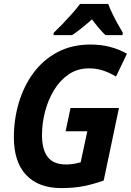

<svg xmlns="http://www.w3.org/2000/svg" viewBox="-20 -953 670 983"><path d="M294 10Q177 10 114 -57Q51 -124 51 -250Q51 -342 76.5 -427.5Q102 -513 151.5 -580Q201 -647 274.5 -686Q348 -725 444 -725Q497 -725 543 -713Q589 -701 630 -678L574 -561Q541 -581 507.5 -592Q474 -603 435 -603Q377 -603 332 -572.5Q287 -542 256.5 -491.5Q226 -441 210.5 -381Q195 -321 195 -262Q195 -187 224.5 -149Q254 -111 318 -111Q339 -111 356.5 -114Q374 -117 393 -122L427 -281H316L341 -400H589L511 -29Q462 -11 410.5 -0.5Q359 10 294 10ZM255 -785Q276 -805 300.5 -830.5Q325 -856 349 -883Q373 -910 390 -933H534Q542 -911 555 -884Q568 -857 582.5 -831Q597 -805 609 -785L607 -773H520Q504 -788 485.5 -810Q467 -832 451 -854Q399 -807 349 -773H254Z"/></svg>

Font: Noto Sans SemiCondensed
Style: Bold Italic
Weight: 700
Width: 4
Italic angle: -12°
Designer: Monotype Design Team
Foundry: Monotype Imaging Inc.
Version: Version 2.013; ttfautohint (v1.8.4.7-5d5b)